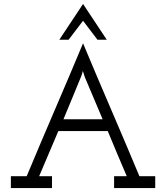

<svg xmlns="http://www.w3.org/2000/svg" viewBox="-20 -951 840 971"><path d="M327 -750H280Q310 -795 340 -840.5Q370 -886 400 -931Q430 -886 460 -840.5Q490 -795 520 -750H473Q455 -774 436.5 -798Q418 -822 400 -846Q382 -822 363.5 -798Q345 -774 327 -750ZM243 0H35V-60H115Q186 -230 257.5 -396Q329 -562 400 -732Q471 -562 542.5 -396Q614 -230 685 -60H765V0H557V-60H621Q596 -117 572.5 -174Q549 -231 525 -288H275Q246 -219 226.5 -174Q207 -129 178 -60H243ZM389 -561Q367 -508 344.5 -453Q322 -398 301 -348H499L409 -561L399 -592Q396 -580 393.5 -573Q391 -566 389 -561Z"/></svg>

Font: Josefin Slab SemiBold
Style: Regular
Weight: 600
Designer: Santiago Orozco
Foundry: Typemade
Version: Version 2.000